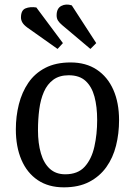

<svg xmlns="http://www.w3.org/2000/svg" viewBox="-20 -790 579 824"><path d="M254 14Q188 14 142 -17Q96 -48 72 -104Q48 -160 48 -235Q48 -291 61 -342.5Q74 -394 101.5 -434.5Q129 -475 174 -498.5Q219 -522 283 -522Q349 -522 395.5 -491Q442 -460 466.5 -404.5Q491 -349 491 -274Q491 -217 478 -165Q465 -113 436.5 -73Q408 -33 363 -9.5Q318 14 254 14ZM260 -42Q314 -42 343.5 -74.5Q373 -107 385 -160.5Q397 -214 397 -275Q397 -332 385.5 -375Q374 -418 347.5 -442.5Q321 -467 275 -467Q235 -467 209 -448Q183 -429 168.5 -396Q154 -363 148.5 -320.5Q143 -278 143 -231Q143 -175 155.5 -132Q168 -89 194 -65.5Q220 -42 260 -42ZM247 -682Q235 -692 229 -701.5Q223 -711 223 -724Q223 -754 243 -764.5Q263 -775 288 -767L393 -605L368 -580ZM97 -672Q82 -683 76 -693.5Q70 -704 70 -715Q70 -746 89.5 -754Q109 -762 136 -758L250 -605L227 -580Z"/></svg>

Font: Literata 18pt
Style: Italic
Weight: 400
Italic angle: -2°
Designer: Latin by Veronika Burian and Jose Scaglione. Greek by Irene Vlachou. Cyrillic by Vera Evstafieva
Foundry: TypeTogether
Version: Version 3.103;gftools[0.9.29]